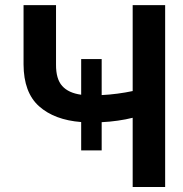

<svg xmlns="http://www.w3.org/2000/svg" viewBox="-20 -748 733 768"><path d="M386.7 -511.7V-367.7Q417.5 -369.1 450.4 -373.5Q483.4 -377.9 510.7 -383.8V-727.5H640.6V0H510.7V-276.9Q483.9 -270 451.2 -265.4Q418.5 -260.7 386.7 -259.3V-146.5H304.7V-259.8Q197.8 -268.1 136.2 -323Q74.7 -377.9 74.2 -490.2V-727.5H204.1V-490.2Q203.6 -432.1 228.8 -404.1Q253.9 -376 304.7 -369.1V-511.7Z"/></svg>

Font: Inter Tight SemiBold
Style: Regular
Weight: 600
Designer: Rasmus Andersson
Foundry: rsms
Version: Version 3.004; ttfautohint (v1.8.4.7-5d5b)